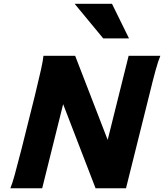

<svg xmlns="http://www.w3.org/2000/svg" viewBox="-20 -1009 879 1029"><path d="M318.4 -450.7 206.1 0H35.6Q46.4 -26.4 59.1 -72.8Q71.8 -119.1 95.7 -211.9L167.5 -499Q189.5 -590.3 200 -637.2Q210.4 -684.1 212.9 -710H382.8L557.1 -259.3L669.4 -710H839.4Q828.1 -683.6 814.2 -633.5Q800.3 -583.5 779.8 -499L655.3 0H492.2ZM580.1 -988.8 671.4 -803.2H533.2L379.9 -988.8Z"/></svg>

Font: Lesson One Extra
Style: Italic
Weight: 800
Italic angle: -14°
Designer: But Ko, Victor Gaultney, Annie Olsen, Julie Remington, Don Collingsworth, Eric Hays, Becca Hirsbrunner
Version: Version 1.100